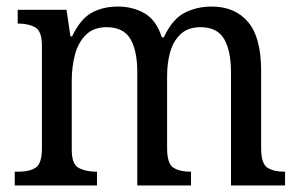

<svg xmlns="http://www.w3.org/2000/svg" viewBox="-20 -566 915 586"><path d="M25 0V-42H38Q69 -42 88.5 -54Q108 -66 108 -114V-426Q108 -471 87.5 -482.5Q67 -494 37 -494H34V-536H183L195 -455H200Q226 -509 260.5 -527.5Q295 -546 340 -546Q385 -546 421 -525.5Q457 -505 474 -452H480Q506 -508 543.5 -527Q581 -546 626 -546Q697 -546 737 -499Q777 -452 777 -350V-114Q777 -66 796.5 -54Q816 -42 847 -42H850V0H685V-346Q685 -411 664 -447Q643 -483 592 -483Q554 -483 531.5 -462Q509 -441 499.5 -407.5Q490 -374 490 -334V-114Q490 -66 509.5 -54Q529 -42 560 -42H563V0H399V-346Q399 -411 378 -447Q357 -483 305 -483Q266 -483 242.5 -460Q219 -437 209 -400Q199 -363 199 -320V-109Q199 -64 221 -53Q243 -42 274 -42H276V0Z"/></svg>

Font: Noto Serif Khmer SemiCondensed
Style: Regular
Weight: 400
Width: 4
Designer: Danh Hong and the Monotype Design Team
Foundry: Monotype Imaging Inc.
Version: Version 2.004; ttfautohint (v1.8.4.7-5d5b)